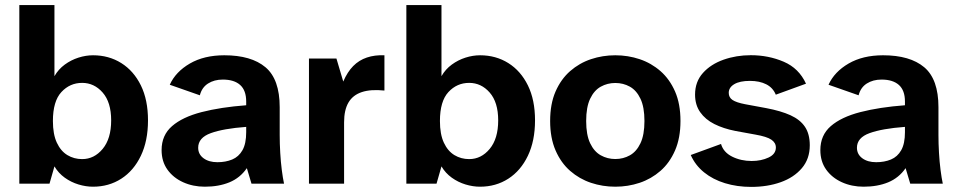

<svg xmlns="http://www.w3.org/2000/svg" viewBox="-20 -728 3799 761"><path d="M348.7 12Q320.2 12 291 3.1Q261.7 -5.8 236.7 -23.7Q211.6 -41.7 195.8 -68.5L176.2 0H56.6V-708H195.8V-426.1Q211.6 -453.7 236.7 -472Q261.7 -490.3 291 -499.6Q320.2 -508.9 348.7 -508.9Q411.4 -508.9 460.7 -478Q510 -447.1 538.3 -389.6Q566.6 -332.1 566.6 -250.9Q566.6 -169.7 538.3 -110.6Q510 -51.4 460.7 -19.7Q411.4 12 348.7 12ZM305.6 -97.4Q353.3 -97.4 386.9 -137.8Q420.6 -178.3 420.6 -250.9Q420.6 -322.8 386.9 -361.2Q353.3 -399.5 305.6 -399.5Q257 -399.5 223.4 -363.2Q189.7 -326.9 189.7 -248.4Q189.7 -195.9 205.2 -162.6Q220.7 -129.2 247 -113.3Q273.3 -97.4 305.6 -97.4Z M791.9 12Q744.9 12 705.8 -5.7Q666.7 -23.4 643.6 -55.7Q620.5 -88.1 620.5 -133.1Q620.5 -192.1 661.9 -228.1Q703.3 -264.1 779 -283.7Q854.7 -303.2 955.8 -310.8V-325.5Q955.8 -369.6 932 -391.1Q908.1 -412.6 862.9 -412.6Q829.1 -412.6 804.6 -397Q780.1 -381.4 772.1 -350.3L652.9 -392.1Q676.1 -443.4 732.5 -476.2Q788.9 -508.9 868.9 -508.9Q975.9 -508.9 1032.3 -461.4Q1088.6 -413.9 1088.6 -303V-192.7Q1088.6 -159 1090.7 -122.7Q1092.8 -86.3 1096.9 -54.3Q1101 -22.4 1105.8 0H976.8L958.4 -61.5Q931.8 -22.9 889.4 -5.4Q847.1 12 791.9 12ZM841.7 -85.1Q874.4 -85.1 900.3 -95.8Q926.2 -106.6 941 -132.6Q955.8 -158.6 955.8 -204V-225.1Q865.4 -218.4 815.5 -200.3Q765.5 -182.2 765.5 -142.4Q765.5 -116.5 786.7 -100.8Q807.9 -85.1 841.7 -85.1Z M1204.6 0V-496H1313.5L1340.5 -404.8Q1356.9 -442.9 1379.9 -466.2Q1403 -489.6 1434.1 -500Q1465.1 -510.5 1503.7 -508.9V-369.1Q1449.5 -374.8 1414.1 -363Q1378.6 -351.3 1361.2 -321.7Q1343.8 -292 1343.8 -243.1V0Z M1882.7 12Q1854.2 12 1825 3.1Q1795.7 -5.8 1770.7 -23.7Q1745.6 -41.7 1729.8 -68.5L1710.2 0H1590.6V-708H1729.8V-426.1Q1745.6 -453.7 1770.7 -472Q1795.7 -490.3 1825 -499.6Q1854.2 -508.9 1882.7 -508.9Q1945.4 -508.9 1994.7 -478Q2044 -447.1 2072.3 -389.6Q2100.6 -332.1 2100.6 -250.9Q2100.6 -169.7 2072.3 -110.6Q2044 -51.4 1994.7 -19.7Q1945.4 12 1882.7 12ZM1839.6 -97.4Q1887.3 -97.4 1920.9 -137.8Q1954.6 -178.3 1954.6 -250.9Q1954.6 -322.8 1920.9 -361.2Q1887.3 -399.5 1839.6 -399.5Q1791 -399.5 1757.4 -363.2Q1723.7 -326.9 1723.7 -248.4Q1723.7 -195.9 1739.2 -162.6Q1754.7 -129.2 1781 -113.3Q1807.3 -97.4 1839.6 -97.4Z M2418.8 12Q2368.5 12 2322.4 -3.4Q2276.4 -18.8 2239.8 -50.7Q2203.3 -82.6 2181.9 -132Q2160.5 -181.4 2160.5 -248.4Q2160.5 -316.2 2181.9 -365.2Q2203.3 -414.2 2239.8 -446.2Q2276.4 -478.1 2322.4 -493.5Q2368.5 -508.9 2418.8 -508.9Q2469.1 -508.9 2515.2 -493.5Q2561.2 -478.1 2597.8 -446.2Q2634.3 -414.2 2655.7 -365.2Q2677.1 -316.2 2677.1 -248.4Q2677.1 -181.4 2655.7 -132Q2634.3 -82.6 2597.8 -50.7Q2561.2 -18.8 2515.2 -3.4Q2469.1 12 2418.8 12ZM2418.8 -97.7Q2450.3 -97.7 2476.5 -112.4Q2502.7 -127 2518.5 -160.2Q2534.3 -193.4 2534.3 -248.4Q2534.3 -303.5 2518.5 -336.7Q2502.7 -369.9 2476.5 -384.5Q2450.3 -399.1 2418.8 -399.1Q2387.5 -399.1 2361.2 -384.5Q2334.9 -369.9 2319.1 -336.7Q2303.3 -303.5 2303.3 -248.4Q2303.3 -193.4 2319.1 -160.2Q2334.9 -127 2361.2 -112.4Q2387.5 -97.7 2418.8 -97.7Z M2957.5 12.8Q2901.5 12.8 2853.5 -1.9Q2805.5 -16.6 2770.6 -44.9Q2735.6 -73.2 2717.8 -113.6L2837.8 -157.4Q2847.2 -124.6 2881.9 -107.2Q2916.7 -89.9 2959.3 -89.9Q2996.9 -89.9 3026.1 -103.6Q3055.2 -117.2 3055.2 -143.3Q3055.2 -162.3 3037.3 -174.4Q3019.4 -186.6 2974.2 -194.5L2894.2 -209.1Q2847.4 -218.3 2811.4 -236.3Q2775.5 -254.4 2755.2 -283.4Q2734.9 -312.4 2734.9 -353Q2734.9 -404.1 2766.2 -438.9Q2797.4 -473.6 2847.8 -491.4Q2898.2 -509.2 2955.9 -509.2Q3026.1 -509.2 3086.4 -483.3Q3146.7 -457.4 3174.6 -396.3L3054.9 -352.7Q3043.6 -380.4 3017 -393.9Q2990.4 -407.4 2952.4 -407.4Q2912 -407.4 2890.2 -394.3Q2868.4 -381.3 2868.4 -359.9Q2868.4 -341.8 2883.3 -331.8Q2898.2 -321.7 2933.1 -315L3016.3 -299.6Q3074.8 -288.6 3113.2 -271.2Q3151.6 -253.7 3170.6 -225.2Q3189.6 -196.7 3189.6 -152.2Q3189.6 -98.2 3158.1 -61.3Q3126.6 -24.4 3074.2 -5.8Q3021.8 12.8 2957.5 12.8Z M3402.9 12Q3355.9 12 3316.8 -5.7Q3277.7 -23.4 3254.6 -55.7Q3231.5 -88.1 3231.5 -133.1Q3231.5 -192.1 3272.9 -228.1Q3314.3 -264.1 3390 -283.7Q3465.7 -303.2 3566.8 -310.8V-325.5Q3566.8 -369.6 3543 -391.1Q3519.1 -412.6 3473.9 -412.6Q3440.1 -412.6 3415.6 -397Q3391.1 -381.4 3383.1 -350.3L3263.9 -392.1Q3287.1 -443.4 3343.5 -476.2Q3399.9 -508.9 3479.9 -508.9Q3586.9 -508.9 3643.3 -461.4Q3699.6 -413.9 3699.6 -303V-192.7Q3699.6 -159 3701.7 -122.7Q3703.8 -86.3 3707.9 -54.3Q3712 -22.4 3716.8 0H3587.8L3569.4 -61.5Q3542.8 -22.9 3500.4 -5.4Q3458.1 12 3402.9 12ZM3452.7 -85.1Q3485.4 -85.1 3511.3 -95.8Q3537.2 -106.6 3552 -132.6Q3566.8 -158.6 3566.8 -204V-225.1Q3476.4 -218.4 3426.5 -200.3Q3376.5 -182.2 3376.5 -142.4Q3376.5 -116.5 3397.7 -100.8Q3418.9 -85.1 3452.7 -85.1Z"/></svg>

Font: Atkinson Hyperlegible Next
Style: Regular
Weight: 400
Designer: Elliott Scott, Megan Eiswerth, Linus Boman, Theodore Petrosky, Letters from Sweden
Foundry: Applied Design Works, Letters from Sweden
Version: Version 2.001